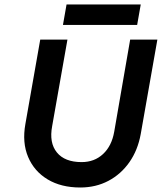

<svg xmlns="http://www.w3.org/2000/svg" viewBox="-20 -826 720 854"><path d="M276 -806H606L590 -715H260ZM159 -650H280L212 -265Q198 -191 233 -148Q268 -105 343 -105Q400 -105 438.5 -141Q477 -177 488 -240L559 -650H680L606 -230Q593 -158 555.5 -104.5Q518 -51 462 -21.5Q406 8 337 8Q252 8 192 -28Q132 -64 105 -128Q78 -192 93 -275Z"/></svg>

Font: Overused Grotesk SemiBold
Style: Italic
Weight: 600
Italic angle: -10°
Version: Version 0.003